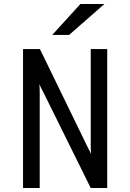

<svg xmlns="http://www.w3.org/2000/svg" viewBox="-20 -947 656 967"><path d="M96 -700H181L420 -209Q436 -178 438 -172L437 -210V-700H520V0H437L197 -485Q190 -497 178 -523Q180 -508 180 -485V0H96ZM385 -927H506L328 -771H243Z"/></svg>

Font: Overpass Mono
Style: Regular
Weight: 400
Monospace: yes
Designer: Delve Withrington, Dave Bailey
Foundry: Delve Fonts
Version: Version 1.000;DELV;Overpass